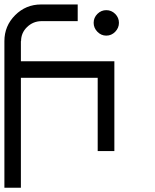

<svg xmlns="http://www.w3.org/2000/svg" viewBox="-20 -687 707 873"><path d="M422.9 -623.8Q440 -640.8 463.3 -640.8Q486.7 -640.8 503.8 -623.8Q520.8 -606.7 520.8 -583.3Q520.8 -560 503.8 -542.5Q486.7 -525 463.3 -525Q440 -525 422.9 -542.5Q405.8 -560 405.8 -583.3Q405.8 -606.7 422.9 -623.8ZM75 -333.3V166.7H0V-500Q0 -569.2 48.8 -617.9Q97.5 -666.7 166.7 -666.7H333.3V-590.8H166.7Q130 -590 102.9 -563.8Q75.8 -537.5 75.8 -500H75V-408.3H500V0H424.2V-333.3Z"/></svg>

Font: 0xA000-Mono
Style: Mono
Weight: 400
Version: Version 0.1